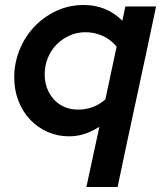

<svg xmlns="http://www.w3.org/2000/svg" viewBox="-20 -539 649 769"><path d="M256 7Q211 7 171 -10.5Q131 -28 101 -59.5Q71 -91 54 -134.5Q37 -178 37 -229Q37 -286 58 -338.5Q79 -391 116.5 -431Q154 -471 205 -495Q256 -519 315 -519Q407 -519 470 -456Q473 -470 476 -484.5Q479 -499 482 -513H605Q567 -331 528 -151.5Q489 28 451 210H326Q339 150 352 89.5Q365 29 378 -31Q349 -13 319.5 -3Q290 7 256 7ZM159 -240Q159 -210 169 -184.5Q179 -159 196.5 -140Q214 -121 238.5 -110.5Q263 -100 293 -100Q322 -100 349.5 -109.5Q377 -119 402 -141Q413 -194 424.5 -246.5Q436 -299 447 -352Q425 -380 392 -395Q359 -410 322 -410Q289 -410 259.5 -397Q230 -384 207.5 -361.5Q185 -339 172 -308Q159 -277 159 -240Z"/></svg>

Font: Rosa Sans SemiBold
Style: Italic
Weight: 600
Italic angle: -12°
Designer: Pentagram / MCKL
Foundry: Pentagram / MCKL
Version: Version 1.005;September 16, 2019;FontCreator 11.5.0.2425 64-